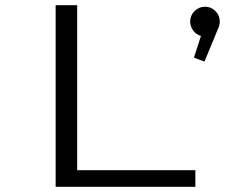

<svg xmlns="http://www.w3.org/2000/svg" viewBox="-20 -720 890 740"><path d="M277.5 -64H733V0H194.5V-700H277.5ZM827 -637.5Q827 -623.5 820.5 -609.5L768 -482.5L727.5 -498L754.5 -581.5Q736.5 -586.5 724.8 -602Q713 -617.5 713 -637.5Q713 -660.5 729.8 -677.2Q746.5 -694 770 -694Q794 -694 810.5 -677.2Q827 -660.5 827 -637.5Z"/></svg>

Font: League Mono Wide Light
Style: Regular
Weight: 300
Width: 8
Designer: Tyler Finck
Foundry: The League of Moveable Type / Tyler Finck
Version: Version 2.210